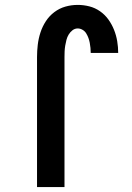

<svg xmlns="http://www.w3.org/2000/svg" viewBox="-20 -763 540 783"><path d="M131 0V-530Q131 -555 134 -580.5Q137 -606 145 -630.5Q153 -655 167 -676.5Q181 -698 201.5 -713.5Q222 -729 246.5 -736Q271 -743 297 -743Q321 -743 344.5 -737Q368 -731 388 -717Q408 -703 422 -683.5Q436 -664 445 -641.5Q454 -619 458 -595Q462 -571 462 -547H350Q350 -557 349 -567.5Q348 -578 346 -588.5Q344 -599 340.5 -608.5Q337 -618 331.5 -627Q326 -636 316.5 -641.5Q307 -647 297 -647Q285 -647 275.5 -639.5Q266 -632 260 -622Q254 -612 251 -600.5Q248 -589 246 -577Q244 -565 243.5 -553.5Q243 -542 243 -530V0Z"/></svg>

Font: Iosevka Curly
Style: Bold
Weight: 700
Monospace: yes
Designer: Belleve Invis
Foundry: Belleve Invis
Version: Version 22.1.2; ttfautohint (v1.8.4)